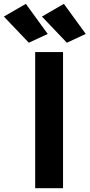

<svg xmlns="http://www.w3.org/2000/svg" viewBox="-135 -983 468 1003"><path d="M48.8 0H194.3V-710.9H48.8ZM15.6 -759.8 114.3 -805.7 0 -962.9 -114.7 -896.5ZM214.4 -759.8 313 -805.7 198.7 -962.9 84 -896.5Z"/></svg>

Font: Roboto Flex
Style: wght 700 wdth 25 opsz 34 GRAD 0.00 slnt 0.00 XTRA 468 XOPQ 96 YOPQ 79 YTLC 514 YTUC 712 YTAS 750 YTDE -203.00 YTFI 738
Weight: 700
Width: 1
Designer: Berlow after Robertson
Foundry: Google
Version: Version 3.100